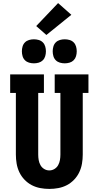

<svg xmlns="http://www.w3.org/2000/svg" viewBox="-20 -1218 640 1246"><path d="M300 8Q270 8 241 2.5Q212 -3 186 -16.5Q160 -30 139 -52Q118 -74 105.5 -100.5Q93 -127 88 -156Q83 -185 83 -215V-615H46V-735H265V-615H228V-215Q228 -197 231 -179.5Q234 -162 242.5 -146.5Q251 -131 266.5 -121.5Q282 -112 300 -112Q318 -112 333.5 -121.5Q349 -131 357.5 -146.5Q366 -162 369 -179.5Q372 -197 372 -215V-615H335V-735H554V-615H517V-215Q517 -185 512 -156Q507 -127 494.5 -100.5Q482 -74 461 -52Q440 -30 414 -16.5Q388 -3 359 2.5Q330 8 300 8ZM400 -807Q384 -807 368.5 -811.5Q353 -816 342 -827Q331 -838 326.5 -853.5Q322 -869 322 -885Q322 -901 326.5 -916.5Q331 -932 342 -943Q353 -954 368.5 -958.5Q384 -963 400 -963Q416 -963 431.5 -958.5Q447 -954 458 -943Q469 -932 473.5 -916.5Q478 -901 478 -885Q478 -869 473.5 -853.5Q469 -838 458 -827Q447 -816 431.5 -811.5Q416 -807 400 -807ZM200 -807Q184 -807 168.5 -811.5Q153 -816 142 -827Q131 -838 126.5 -853.5Q122 -869 122 -885Q122 -901 126.5 -916.5Q131 -932 142 -943Q153 -954 168.5 -958.5Q184 -963 200 -963Q216 -963 231.5 -958.5Q247 -954 258 -943Q269 -932 273.5 -916.5Q278 -901 278 -885Q278 -869 273.5 -853.5Q269 -838 258 -827Q247 -816 231.5 -811.5Q216 -807 200 -807ZM281 -991 215 -1049 357 -1198 443 -1122Z"/></svg>

Font: Iosevka Slab Heavy Extended
Style: Regular
Weight: 900
Width: 7
Monospace: yes
Designer: Belleve Invis
Foundry: Belleve Invis
Version: Version 11.1.0; ttfautohint (v1.8.3)